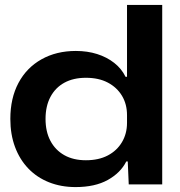

<svg xmlns="http://www.w3.org/2000/svg" viewBox="-20 -749 731 780"><path d="M287 11Q228 11 179 -8.5Q130 -28 95 -64.5Q60 -101 41 -152Q22 -203 22 -266Q22 -350 55 -412Q88 -474 148.5 -508Q209 -542 288 -542Q335 -542 374.5 -529.5Q414 -517 444 -493.5Q474 -470 490 -437H496V-729H639V0H503L499 -93H493Q470 -47 418 -18Q366 11 287 11ZM329 -98Q381 -98 418 -117.5Q455 -137 475.5 -171.5Q496 -206 496 -250V-281Q496 -326 475.5 -360Q455 -394 418 -413.5Q381 -433 329 -433Q278 -433 241.5 -413Q205 -393 185 -355.5Q165 -318 165 -266Q165 -214 185 -176.5Q205 -139 241.5 -118.5Q278 -98 329 -98Z"/></svg>

Font: Mona Sans Expanded SemiBold
Style: Regular
Weight: 600
Width: 7
Designer: Deni Anggara
Foundry: GitHub
Version: Version 2.000